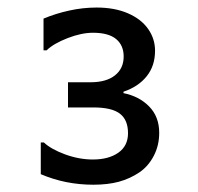

<svg xmlns="http://www.w3.org/2000/svg" viewBox="-20 -762 533 517"><path d="M356 -298.3Q330.1 -280.8 300.3 -272.7Q270.5 -264.6 231.4 -264.6Q156.2 -264.6 89.8 -293V-378.4H98.1Q117.2 -360.4 155 -346.4Q192.9 -332.5 230 -332.5Q272.5 -332.5 298.6 -350.8Q324.7 -369.1 324.7 -403.3Q324.7 -439 303 -455.8Q281.2 -472.7 231.4 -472.7H163.1V-540.5H224.1Q266.1 -540.5 289.6 -559.1Q313 -577.6 313 -609.9Q313 -640.1 292.5 -657Q272 -673.8 230.5 -673.8Q199.2 -673.8 161.6 -659.2Q124 -644.5 105.5 -626.5H97.2V-711.9Q129.9 -725.6 166.5 -733.6Q203.1 -741.7 240.2 -741.7Q288.6 -741.7 324.2 -726.3Q359.9 -710.9 378.7 -684.3Q397.5 -657.7 397.5 -625.5Q397.5 -584.5 374.8 -556.4Q352.1 -528.3 312.5 -515.1V-511.2Q354.5 -502.9 381.6 -475.3Q408.7 -447.8 408.7 -404.3Q408.7 -370.6 394.3 -342.8Q379.9 -314.9 356 -298.3Z"/></svg>

Font: SG Kara Bold
Style: Regular
Weight: 400
Designer: Damoon Khanjanzadeh
Version: Version 1.000